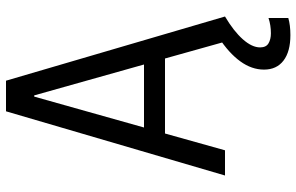

<svg xmlns="http://www.w3.org/2000/svg" viewBox="-194 -576 988 640"><g transform="rotate(-90 300.0 -256.0)"><path d="M35 0 249 -730H351L565 0H481L425 -200H175L119 0ZM195 -270H405L302 -636H298ZM503 218Q448 218 418 195Q388 172 388 130Q388 89 415.5 51Q443 13 495 -21L565 0Q516 29 489 59.5Q462 90 462 117Q462 137 475.5 145Q489 153 509 153Q536 153 560 145V211Q536 218 503 218Z"/></g></svg>

Font: M PLUS Code Latin 60
Style: Regular
Weight: 400
Width: 7
Monospace: yes
Designer: Coji Morishita
Foundry: UNDERFOREST DESIGN
Version: Version 1.005; ttfautohint (v1.8.3)